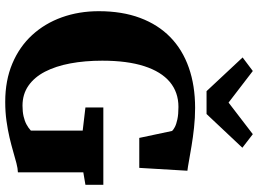

<svg xmlns="http://www.w3.org/2000/svg" viewBox="-152 -872 1036 772"><g transform="rotate(90 366.0 -486.0)"><path d="M389.5 11Q303.5 11 235.8 -17.5Q168 -46 121 -97.2Q74 -148.5 49.5 -217Q25 -285.5 25 -365Q25 -459 52 -531.2Q79 -603.5 129.5 -652.8Q180 -702 252 -727.2Q324 -752.5 414 -752.5Q454 -752.5 493 -748.2Q532 -744 566.5 -738.2Q601 -732.5 627 -727.8Q653 -723 666.5 -721.5L655 -528H534.5L506.5 -660Q502 -665 490.8 -671Q479.5 -677 459.8 -681.2Q440 -685.5 410 -685.5Q351 -685.5 309.5 -650.8Q268 -616 246 -547.8Q224 -479.5 224 -379Q224 -309 235 -250.5Q246 -192 268.2 -149Q290.5 -106 324.8 -82.2Q359 -58.5 405 -58.5Q429 -58.5 447.8 -62.8Q466.5 -67 480.8 -74.8Q495 -82.5 505 -92V-300.5L412 -311.5V-383.5H723V-311.5L673 -303V-40Q657 -39.5 636 -34Q615 -28.5 589.2 -21Q563.5 -13.5 532.5 -6.2Q501.5 1 465.8 6Q430 11 389.5 11ZM346.5 -798.5 211 -943.5 265.5 -984.5 392.5 -887 519.5 -984.5 574 -942.5 438.5 -798.5Z"/></g></svg>

Font: Merriweather Light 18pt Black
Style: Regular
Weight: 900
Version: Version 2.100